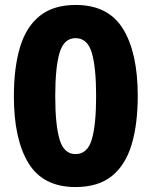

<svg xmlns="http://www.w3.org/2000/svg" viewBox="-20 -745 612 775"><path d="M285 10Q154 10 95 -86.5Q36 -183 36 -356Q36 -471 60.5 -553.5Q85 -636 140 -680.5Q195 -725 286 -725Q417 -725 476.5 -628.5Q536 -532 536 -358Q536 -243 511 -160.5Q486 -78 431 -34Q376 10 285 10ZM285 -123Q333 -123 350.5 -182Q368 -241 368 -357Q368 -473 350.5 -532Q333 -591 285 -591Q238 -591 220.5 -532Q203 -473 203 -357Q203 -241 220.5 -182Q238 -123 285 -123Z"/></svg>

Font: Noto Sans Tamil ExtraBold
Style: Regular
Weight: 800
Designer: Jelle Bosma - Monotype Design Team
Foundry: Monotype Imaging Inc.
Version: Version 2.004; ttfautohint (v1.8.4.7-5d5b)